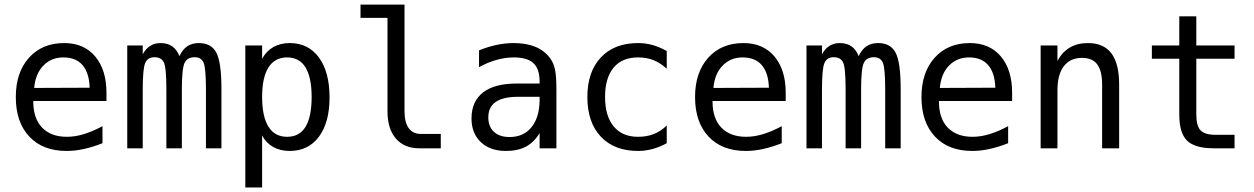

<svg xmlns="http://www.w3.org/2000/svg" viewBox="-20 -655 5540 848"><path d="M450.2 -245.1V-209H127V-207Q127 -131.8 166 -91.3Q205.1 -50.8 275.4 -50.8Q311.5 -50.8 350.1 -62.5Q388.7 -74.2 432.6 -97.7V-22.5Q390.6 -5.9 351.1 2.9Q311.5 11.7 274.4 11.7Q168.9 11.7 109.4 -51.8Q49.8 -115.2 49.8 -226.6Q49.8 -335 107.9 -399.9Q166 -464.8 263.7 -464.8Q350.6 -464.8 400.4 -405.8Q450.2 -346.7 450.2 -245.1ZM376 -267.6Q374 -333 344.7 -367.2Q315.4 -401.4 259.8 -401.4Q207 -401.4 171.9 -365.7Q136.7 -330.1 130.9 -266.6Z M772.5 -407.2Q786.1 -436.5 807.1 -450.7Q828.1 -464.8 858.4 -464.8Q913.1 -464.8 935.5 -422.4Q958 -379.9 958 -262.7V0H889.6V-259.8Q889.6 -355.5 878.9 -378.9Q868.2 -402.3 839.8 -402.3Q807.6 -402.3 795.4 -377.4Q783.2 -352.5 783.2 -259.8V0H714.8V-259.8Q714.8 -356.4 703.6 -379.4Q692.4 -402.3 662.1 -402.3Q632.8 -402.3 621.6 -377.4Q610.4 -352.5 610.4 -259.8V0H542V-454.1H610.4V-415Q623 -439.5 643.1 -452.1Q663.1 -464.8 688.5 -464.8Q719.7 -464.8 740.2 -450.7Q760.7 -436.5 772.5 -407.2Z M1137.7 -56.6V172.9H1063.5V-454.1H1137.7V-395.5Q1156.2 -429.7 1187.5 -447.3Q1218.8 -464.8 1259.8 -464.8Q1341.8 -464.8 1388.7 -400.9Q1435.5 -336.9 1435.5 -224.6Q1435.5 -114.3 1388.7 -51.3Q1341.8 11.7 1259.8 11.7Q1217.8 11.7 1186.5 -5.9Q1155.3 -23.4 1137.7 -56.6ZM1356.4 -226.6Q1356.4 -312.5 1329.6 -356.9Q1302.7 -401.4 1248 -401.4Q1193.4 -401.4 1165.5 -356.9Q1137.7 -312.5 1137.7 -226.6Q1137.7 -140.6 1165.5 -95.7Q1193.4 -50.8 1248 -50.8Q1302.7 -50.8 1329.6 -95.2Q1356.4 -139.6 1356.4 -226.6Z M1766.6 -164.1Q1766.6 -114.3 1785.2 -88.9Q1803.7 -63.5 1838.9 -63.5H1926.8V0H1832Q1765.6 0 1728.5 -43Q1691.4 -85.9 1691.4 -164.1V-576.2H1572.3V-634.8H1766.6Z M2268.6 -227.5Q2203.1 -227.5 2169.9 -205.1Q2136.7 -182.6 2136.7 -136.7Q2136.7 -95.7 2161.6 -72.8Q2186.5 -49.8 2230.5 -49.8Q2292 -49.8 2327.1 -92.8Q2362.3 -135.7 2363.3 -211.9V-227.5ZM2437.5 -258.8V0H2363.3V-67.4Q2338.9 -26.4 2302.7 -7.3Q2266.6 11.7 2214.8 11.7Q2144.5 11.7 2103.5 -27.3Q2062.5 -66.4 2062.5 -131.8Q2062.5 -207 2113.3 -246.6Q2164.1 -286.1 2262.7 -286.1H2363.3V-297.9Q2362.3 -352.5 2335 -377Q2307.6 -401.4 2249 -401.4Q2210.9 -401.4 2171.9 -390.1Q2132.8 -378.9 2095.7 -358.4V-432.6Q2136.7 -449.2 2174.8 -457Q2212.9 -464.8 2249 -464.8Q2304.7 -464.8 2344.7 -448.2Q2384.8 -431.6 2409.2 -398.4Q2424.8 -377.9 2431.2 -348.1Q2437.5 -318.4 2437.5 -258.8Z M2924.8 -22.5Q2894.5 -5.9 2862.8 2.9Q2831.1 11.7 2797.9 11.7Q2693.4 11.7 2633.8 -51.3Q2574.2 -114.3 2574.2 -226.6Q2574.2 -337.9 2633.8 -401.4Q2693.4 -464.8 2797.9 -464.8Q2831.1 -464.8 2862.3 -456.1Q2893.6 -447.3 2924.8 -429.7V-351.6Q2895.5 -377.9 2865.7 -389.6Q2835.9 -401.4 2797.9 -401.4Q2727.5 -401.4 2689.9 -356Q2652.3 -310.5 2652.3 -226.6Q2652.3 -142.6 2690.4 -96.7Q2728.5 -50.8 2797.9 -50.8Q2836.9 -50.8 2867.7 -63Q2898.4 -75.2 2924.8 -100.6Z M3450.2 -245.1V-209H3127V-207Q3127 -131.8 3166 -91.3Q3205.1 -50.8 3275.4 -50.8Q3311.5 -50.8 3350.1 -62.5Q3388.7 -74.2 3432.6 -97.7V-22.5Q3390.6 -5.9 3351.1 2.9Q3311.5 11.7 3274.4 11.7Q3168.9 11.7 3109.4 -51.8Q3049.8 -115.2 3049.8 -226.6Q3049.8 -335 3107.9 -399.9Q3166 -464.8 3263.7 -464.8Q3350.6 -464.8 3400.4 -405.8Q3450.2 -346.7 3450.2 -245.1ZM3376 -267.6Q3374 -333 3344.7 -367.2Q3315.4 -401.4 3259.8 -401.4Q3207 -401.4 3171.9 -365.7Q3136.7 -330.1 3130.9 -266.6Z M3772.5 -407.2Q3786.1 -436.5 3807.1 -450.7Q3828.1 -464.8 3858.4 -464.8Q3913.1 -464.8 3935.5 -422.4Q3958 -379.9 3958 -262.7V0H3889.6V-259.8Q3889.6 -355.5 3878.9 -378.9Q3868.2 -402.3 3839.8 -402.3Q3807.6 -402.3 3795.4 -377.4Q3783.2 -352.5 3783.2 -259.8V0H3714.8V-259.8Q3714.8 -356.4 3703.6 -379.4Q3692.4 -402.3 3662.1 -402.3Q3632.8 -402.3 3621.6 -377.4Q3610.4 -352.5 3610.4 -259.8V0H3542V-454.1H3610.4V-415Q3623 -439.5 3643.1 -452.1Q3663.1 -464.8 3688.5 -464.8Q3719.7 -464.8 3740.2 -450.7Q3760.7 -436.5 3772.5 -407.2Z M4450.2 -245.1V-209H4127V-207Q4127 -131.8 4166 -91.3Q4205.1 -50.8 4275.4 -50.8Q4311.5 -50.8 4350.1 -62.5Q4388.7 -74.2 4432.6 -97.7V-22.5Q4390.6 -5.9 4351.1 2.9Q4311.5 11.7 4274.4 11.7Q4168.9 11.7 4109.4 -51.8Q4049.8 -115.2 4049.8 -226.6Q4049.8 -335 4107.9 -399.9Q4166 -464.8 4263.7 -464.8Q4350.6 -464.8 4400.4 -405.8Q4450.2 -346.7 4450.2 -245.1ZM4376 -267.6Q4374 -333 4344.7 -367.2Q4315.4 -401.4 4259.8 -401.4Q4207 -401.4 4171.9 -365.7Q4136.7 -330.1 4130.9 -266.6Z M4922.9 -281.2V0H4847.7V-281.2Q4847.7 -341.8 4826.2 -370.6Q4804.7 -399.4 4758.8 -399.4Q4707 -399.4 4678.7 -362.8Q4650.4 -326.2 4650.4 -255.9V0H4576.2V-454.1H4650.4V-385.7Q4670.9 -424.8 4704.6 -444.8Q4738.3 -464.8 4785.2 -464.8Q4854.5 -464.8 4888.7 -419.4Q4922.9 -374 4922.9 -281.2Z M5263.7 -583V-454.1H5432.6V-395.5H5263.7V-149.4Q5263.7 -98.6 5282.7 -79.1Q5301.8 -59.6 5348.6 -59.6H5432.6V0H5340.8Q5257.8 0 5223.1 -33.7Q5188.5 -67.4 5188.5 -149.4V-395.5H5067.4V-454.1H5188.5V-583Z"/></svg>

Font: BabelStone Coelbren y Beirdd
Style: Regular
Weight: 400
Designer: Andrew West
Foundry: BabelStone
Version: Version 1.00;September 27, 2022